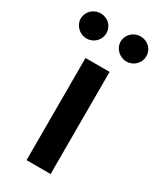

<svg xmlns="http://www.w3.org/2000/svg" viewBox="-238 -824 738 888"><g transform="rotate(30 131.0 -380.0)"><path d="M66.1 0H194.6V-545.5H66.1ZM-44.4 -692.5C-44.4 -656.6 -12.8 -625.7 24.5 -625.7C62.9 -625.7 92.7 -656.6 92.7 -692.5C92.7 -730.5 62.9 -759.6 24.5 -759.6C-12.8 -759.6 -44.4 -730.5 -44.4 -692.5ZM168.7 -692.5C168.7 -656.6 200.3 -625.7 237.6 -625.7C275.9 -625.7 305.8 -656.6 305.8 -692.5C305.8 -730.5 275.9 -759.6 237.6 -759.6C200.3 -759.6 168.7 -730.5 168.7 -692.5Z"/></g></svg>

Font: Margiela Sans Semi Bold
Style: Regular
Weight: 600
Designer: Stefan Endress, Andreas Faust
Version: Version 1.100;FEAKit 1.0